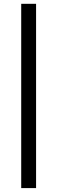

<svg xmlns="http://www.w3.org/2000/svg" viewBox="-20 -788 293 982"><path d="M164.5 174H88.5V-768.5H164.5Z"/></svg>

Font: Verano Sans Medium
Style: Regular
Weight: 500
Designer: Lukasz Dziedzic with Adam Twardoch and Botio Nikoltchev
Foundry: tyPoland Lukasz Dziedzic
Version: Version 3.001;December 28, 2019;FontCreator 12.0.0.2547 64-b